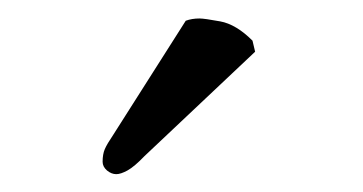

<svg xmlns="http://www.w3.org/2000/svg" viewBox="-20 -768 401 212"><path d="M185.1 -745.1Q191.9 -747.6 200.2 -747.6Q205.6 -747.6 223.1 -744.4Q240.7 -741.2 258.8 -723.1L261.7 -710.9L139.6 -595.7Q128.4 -584 120.8 -579.8Q113.3 -575.7 108.4 -575.7Q103 -575.7 98.1 -579.8Q93.3 -584 93.3 -589.4Q93.3 -597.7 95.7 -603.3Q98.1 -608.9 105 -619.1Z"/></svg>

Font: Kurinto Seri
Style: Regular
Weight: 400
Designer: Kurinto was developed by Clint Goss from a range of fonts that are compatible with the SIL Open Font License Version 1.1
Foundry: Clinton F. Goss
Version: Version 2.196; July 25, 2020